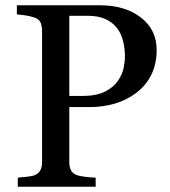

<svg xmlns="http://www.w3.org/2000/svg" viewBox="-20 -713 650 733"><path d="M578.1 -522Q578.1 -467.8 556.9 -426Q535.6 -384.3 498 -356.9Q460.9 -329.6 416.5 -316.9Q372.1 -304.2 322.3 -304.2H244.6V-94.2Q244.6 -77.1 250.2 -64.2Q255.9 -51.3 273.4 -44.4Q282.2 -41 304.4 -38.1Q326.7 -35.2 345.2 -34.7V0H47.9V-34.7Q59.6 -35.6 81.8 -38.1Q104 -40.5 112.8 -44.4Q127.4 -50.8 134 -63Q140.6 -75.2 140.6 -94.2V-594.2Q140.6 -611.3 135.7 -625Q130.9 -638.7 112.8 -645.5Q94.2 -651.9 75.9 -654.5Q57.6 -657.2 44.4 -658.2V-692.9H360.8Q457.5 -692.9 517.8 -646.2Q578.1 -599.6 578.1 -522ZM429.7 -403.8Q446.3 -427.2 451.7 -452.4Q457 -477.5 457 -497.6Q457 -525.4 450.4 -554.2Q443.8 -583 427.7 -604.5Q410.6 -627.4 382.8 -640.1Q355 -652.8 313.5 -652.8H244.6V-346.7H294.4Q347.2 -346.7 380.1 -363Q413.1 -379.4 429.7 -403.8Z"/></svg>

Font: UniBurma_GGSerif
Style: Book
Weight: 400
Designer: Victor San Kho Lin (for Burmese only and related typography optimization with it)
Foundry: http://www.unimm.org
Version: 2.0